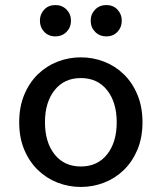

<svg xmlns="http://www.w3.org/2000/svg" viewBox="-20 -728 640 760"><path d="M300 12Q252 12 208 -5Q164 -22 130 -55Q96 -88 76 -135.5Q56 -183 56 -244Q56 -305 76 -353Q96 -401 130 -434Q164 -467 208 -484Q252 -501 300 -501Q348 -501 392 -484Q436 -467 470 -434Q504 -401 524 -353Q544 -305 544 -244Q544 -183 524 -135.5Q504 -88 470 -55Q436 -22 392 -5Q348 12 300 12ZM300 -69Q366 -69 404 -117Q442 -165 442 -244Q442 -323 404 -371Q366 -419 300 -419Q234 -419 196 -371Q158 -323 158 -244Q158 -165 196 -117Q234 -69 300 -69ZM199 -584Q172 -584 155 -602Q138 -620 138 -646Q138 -672 155 -690Q172 -708 199 -708Q226 -708 243.5 -690Q261 -672 261 -646Q261 -620 243.5 -602Q226 -584 199 -584ZM401 -584Q374 -584 356.5 -602Q339 -620 339 -646Q339 -672 356.5 -690Q374 -708 401 -708Q428 -708 445 -690Q462 -672 462 -646Q462 -620 445 -602Q428 -584 401 -584Z"/></svg>

Font: SauceCodePro Nerd Font Mono
Style: Regular
Weight: 500
Monospace: yes
Designer: Paul D. Hunt, Teo Tuominen
Foundry: Adobe Systems Incorporated
Version: Version 2.030;PS 1.000;hotconv 16.6.51;makeotf.lib2.5.65220;